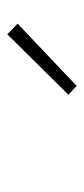

<svg xmlns="http://www.w3.org/2000/svg" viewBox="132 -942 235 540"><g transform="rotate(-90 250.0 -671.5)"><path d="M279 -574 254 -597 424 -769 454 -740Z"/></g></svg>

Font: Iosevka SS04 Extralight
Style: Italic
Weight: 200
Italic angle: -9°
Monospace: yes
Designer: Belleve Invis
Foundry: Belleve Invis
Version: Version 19.0.0; ttfautohint (v1.8.4)